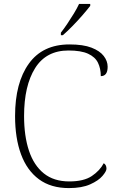

<svg xmlns="http://www.w3.org/2000/svg" viewBox="-20 -951 604 981"><path d="M332 10Q240 10 179 -35Q118 -80 87.5 -162.5Q57 -245 57 -358Q57 -528 127.5 -626Q198 -724 335 -724Q405 -724 447.5 -707.5Q490 -691 510 -665Q530 -639 530 -610Q530 -562 495 -562Q495 -601 480.5 -630.5Q466 -660 430 -676.5Q394 -693 330 -693Q216 -693 159.5 -603Q103 -513 103 -358Q103 -256 128 -181Q153 -106 204 -65Q255 -24 334 -24Q408 -24 449 -51.5Q490 -79 510 -117Q524 -109 524 -89Q524 -76 503.5 -52Q483 -28 440.5 -9Q398 10 332 10ZM291 -784Q306 -803 323.5 -829Q341 -855 357.5 -882Q374 -909 384 -931H441V-921Q428 -904 403 -875Q378 -846 350 -817.5Q322 -789 301 -771H291Z"/></svg>

Font: Noto Serif Malayalam ExtraLight
Style: Regular
Weight: 200
Designer: Indian type Foundry, Jelle Bosma, Monotype Design Team
Foundry: Monotype Imaging Inc.
Version: Version 2.104; ttfautohint (v1.8.4.7-5d5b)